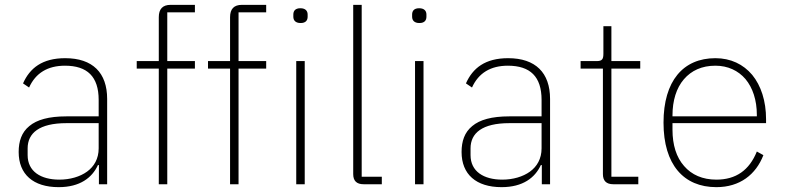

<svg xmlns="http://www.w3.org/2000/svg" viewBox="-20 -760 3237 792"><path d="M249 -520C154 -520 103 -479 75 -416L100 -399C127 -459 177 -489 248 -489C340 -489 387 -444 387 -348V-280H254C181 -280 132 -266 101 -240C69 -214 57 -177 57 -133C57 -41 117 12 222 12C310 12 360 -27 384 -79H388V0H422V-352C422 -460 362 -520 249 -520ZM387 -148C387 -105 368 -73 339 -52C310 -31 269 -19 225 -19C148 -19 94 -53 94 -120V-148C94 -211 142 -252 254 -252H387V-148Z M635 -477H544V-508H635V-689C635 -723 651 -740 684 -740H784V-709H670V-508H784V-477H670V0H635Z M929 -477H838V-508H929V-689C929 -723 945 -740 978 -740H1078V-709H964V-508H1078V-477H964V0H929Z M1220 -665C1199 -665 1190 -676 1190 -691V-700C1190 -715 1198 -726 1219 -726C1240 -726 1249 -715 1249 -700V-691C1249 -676 1241 -665 1220 -665ZM1202 -508H1237V0H1202Z M1480 0C1451 0 1437 -14 1437 -42V-740H1472V-31H1555V0Z M1710 -665C1689 -665 1680 -676 1680 -691V-700C1680 -715 1688 -726 1709 -726C1730 -726 1739 -715 1739 -700V-691C1739 -676 1731 -665 1710 -665ZM1692 -508H1727V0H1692Z M2076 -520C1981 -520 1930 -479 1902 -416L1927 -399C1954 -459 2004 -489 2075 -489C2167 -489 2214 -444 2214 -348V-280H2081C2008 -280 1959 -266 1928 -240C1896 -214 1884 -177 1884 -133C1884 -41 1944 12 2049 12C2137 12 2187 -27 2211 -79H2215V0H2249V-352C2249 -460 2189 -520 2076 -520ZM2214 -148C2214 -105 2195 -73 2166 -52C2137 -31 2096 -19 2052 -19C1975 -19 1921 -53 1921 -120V-148C1921 -211 1969 -252 2081 -252H2214V-148Z M2510 0C2481 0 2467 -14 2467 -42V-477H2375V-508H2441C2464 -508 2469 -516 2469 -539V-652H2502V-508H2621V-477H2502V-31H2613V0Z M2935 12C2800 12 2717 -81 2717 -254C2717 -426 2798 -520 2931 -520C2994 -520 3046 -495 3083 -451C3119 -407 3140 -344 3140 -268V-252H2754V-225C2754 -162 2770 -111 2802 -75C2833 -39 2878 -19 2935 -19C3016 -19 3071 -58 3102 -135L3129 -120C3098 -40 3032 12 2935 12ZM2931 -489C2875 -489 2832 -469 2801 -433C2770 -397 2754 -345 2754 -284V-280H3102V-286C3102 -347 3085 -398 3055 -434C3025 -469 2982 -489 2931 -489Z"/></svg>

Font: Plexus Sans ExtraLight
Style: Regular
Weight: 250
Version: Version 2.001;PS 002.001;hotconv 1.0.70;makeotf.lib2.5.58329